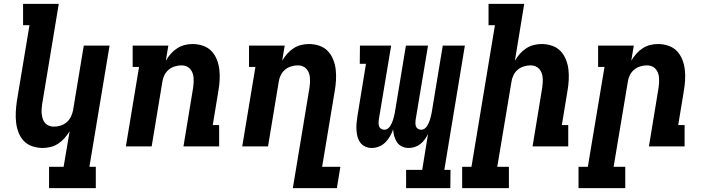

<svg xmlns="http://www.w3.org/2000/svg" viewBox="-20 -755 3640 990"><path d="M474 215H233V105H308L339 -78Q327 -59 312.5 -42.5Q298 -26 279.5 -14Q261 -2 240.5 3Q220 8 200 8Q172 8 146 -1Q120 -10 102.5 -28.5Q85 -47 75.5 -72Q66 -97 63 -123.5Q60 -150 61.5 -178Q63 -206 67 -234L132 -625H99V-735H283L197 -216Q195 -203 194.5 -190Q194 -177 195.5 -164.5Q197 -152 201 -140.5Q205 -129 213 -120Q221 -111 233 -106.5Q245 -102 258 -102Q275 -102 292.5 -107.5Q310 -113 324 -125Q338 -137 346 -154Q354 -171 357 -188L412 -520H545L441 105H474Z M629 0 697 -410H664V-520H848L835 -442Q846 -461 860.5 -477.5Q875 -494 893.5 -506Q912 -518 932.5 -523Q953 -528 973 -528Q1001 -528 1027 -519Q1053 -510 1070.5 -491.5Q1088 -473 1098 -448Q1108 -423 1111 -396.5Q1114 -370 1112.5 -342Q1111 -314 1106 -286L1077 -110H1110V0H926L976 -304Q978 -317 978.5 -330Q979 -343 978 -355.5Q977 -368 972.5 -379.5Q968 -391 960 -400Q952 -409 940.5 -413.5Q929 -418 916 -418Q899 -418 881 -412.5Q863 -407 849 -395Q835 -383 827 -366Q819 -349 817 -332L762 0Z M1490 215 1576 -304Q1578 -317 1578.5 -330Q1579 -343 1578 -355.5Q1577 -368 1572.5 -379.5Q1568 -391 1560 -400Q1552 -409 1540.5 -413.5Q1529 -418 1516 -418Q1499 -418 1481 -412.5Q1463 -407 1449 -395Q1435 -383 1427 -366Q1419 -349 1417 -332L1362 0H1229L1297 -410H1264V-520H1448L1435 -442Q1446 -461 1460.5 -477.5Q1475 -494 1493.5 -506Q1512 -518 1532.5 -523Q1553 -528 1573 -528Q1601 -528 1627 -519Q1653 -510 1670.5 -491.5Q1688 -473 1698 -448Q1708 -423 1711 -396.5Q1714 -370 1712.5 -342Q1711 -314 1706 -286L1641 105H1735L1717 215Z M2302 215H2074V121H2157L2187 -64Q2180 -50 2170.5 -36.5Q2161 -23 2147.5 -12.5Q2134 -2 2118.5 3Q2103 8 2087 8Q2069 8 2053 0.5Q2037 -7 2027.5 -21Q2018 -35 2013 -52.5Q2008 -70 2007 -88Q2001 -70 1991 -52.5Q1981 -35 1967 -21Q1953 -7 1934.5 0.5Q1916 8 1897 8Q1879 8 1863.5 1Q1848 -6 1838 -19.5Q1828 -33 1823.5 -50Q1819 -67 1818 -84.5Q1817 -102 1818.5 -120Q1820 -138 1823 -156L1867 -426H1835L1836 -520H1997L1933 -137Q1932 -128 1932 -119.5Q1932 -111 1935 -103Q1938 -95 1945.5 -90.5Q1953 -86 1962 -86Q1971 -86 1979 -91.5Q1987 -97 1992 -105Q1997 -113 2001 -122Q2005 -131 2007.5 -139.5Q2010 -148 2012 -157Q2014 -166 2016 -175L2073 -520H2187L2123 -137Q2122 -128 2122 -119.5Q2122 -111 2125 -103Q2128 -95 2135.5 -90.5Q2143 -86 2152 -86Q2161 -86 2169 -91.5Q2177 -97 2182 -105Q2187 -113 2191 -122Q2195 -131 2197.5 -139.5Q2200 -148 2202 -157Q2204 -166 2206 -175L2263 -520H2377L2271 121H2303Z M2604 215H2363V105H2411L2532 -625H2499V-735H2683L2635 -442Q2646 -461 2660.5 -477.5Q2675 -494 2693.5 -506Q2712 -518 2732.5 -523Q2753 -528 2773 -528Q2801 -528 2827 -519Q2853 -510 2870.5 -491.5Q2888 -473 2898 -448Q2908 -423 2911 -396.5Q2914 -370 2912.5 -342Q2911 -314 2906 -286L2877 -110H2910V0H2726L2776 -304Q2778 -317 2778.5 -330Q2779 -343 2778 -355.5Q2777 -368 2772.5 -379.5Q2768 -391 2760 -400Q2752 -409 2740.5 -413.5Q2729 -418 2716 -418Q2699 -418 2681 -412.5Q2663 -407 2649 -395Q2635 -383 2627 -366Q2619 -349 2617 -332L2544 105H2604Z M3204 215H2963V105H3011L3097 -410H3064V-520H3248L3235 -442Q3246 -461 3260.5 -477.5Q3275 -494 3293.5 -506Q3312 -518 3332.5 -523Q3353 -528 3373 -528Q3401 -528 3427 -519Q3453 -510 3470.5 -491.5Q3488 -473 3498 -448Q3508 -423 3511 -396.5Q3514 -370 3512.5 -342Q3511 -314 3506 -286L3477 -110H3510V0H3326L3376 -304Q3378 -317 3378.5 -330Q3379 -343 3378 -355.5Q3377 -368 3372.5 -379.5Q3368 -391 3360 -400Q3352 -409 3340.5 -413.5Q3329 -418 3316 -418Q3299 -418 3281 -412.5Q3263 -407 3249 -395Q3235 -383 3227 -366Q3219 -349 3217 -332L3144 105H3204Z"/></svg>

Font: Iosevka HT Extrabold Extended
Style: Italic
Weight: 800
Width: 7
Italic angle: -9°
Monospace: yes
Designer: Belleve Invis
Foundry: Belleve Invis
Version: Version 32.3.0; ttfautohint (v1.8.4)